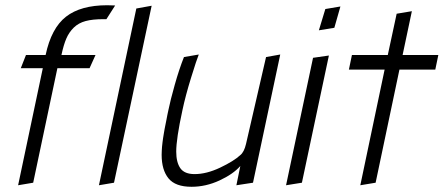

<svg xmlns="http://www.w3.org/2000/svg" viewBox="-20 -714 1709 740"><path d="M423.8 -692.9Q411.6 -693.8 393.1 -693.8Q291 -693.8 234.4 -649.7Q177.7 -605.5 155.8 -502H80.1L60.1 -451.2H145L49.8 0L107.9 -9.8L201.2 -451.2H325.2L348.1 -502H216.8Q225.1 -541 235.6 -565.4Q246.1 -589.8 264.4 -607.7Q282.7 -625.5 309.8 -632.8Q336.9 -640.1 377.9 -640.1H390.1Z M505.4 -681.2 361.3 0 419.4 -9.8 564.5 -691.9Z M683.1 -289.1Q694.8 -344.7 716.6 -415Q738.3 -485.4 746.1 -503.9L689 -494.1Q670.4 -447.3 653.6 -387.5Q636.7 -327.6 628.9 -289.1Q628.4 -287.6 625.2 -271.7Q622.1 -255.9 621.6 -252.9Q621.1 -250 618.2 -235.8Q615.2 -221.7 614.5 -217.3Q613.8 -212.9 611.6 -200.4Q609.4 -188 608.6 -182.1Q607.9 -176.3 606.4 -165.8Q605 -155.3 604.5 -148.4Q604 -141.6 603.5 -133.1Q603 -124.5 603 -117.2Q603 -59.1 629.4 -26.6Q655.8 5.9 718.3 5.9Q773.4 5.9 826.2 -18.6Q878.9 -43 906.2 -74.2L891.1 0L955.1 -9.8L1060.1 -503.9L1005.4 -494.1L928.2 -159.2Q920.9 -127.9 906.2 -116.2Q880.9 -92.8 828.4 -67.9Q775.9 -43 730 -43Q690.9 -43 675 -65.7Q659.2 -88.4 659.2 -129.9Q659.2 -179.2 683.1 -289.1Z M1292 -689 1233.9 -679.2 1209 -597.2 1268.6 -606.9ZM1186.5 -491.2 1082.5 0 1143.6 -9.8 1247.6 -500Z M1669.4 -502H1531.7L1567.4 -670.9L1508.8 -661.1L1474.6 -502H1336.4L1324.7 -445.8H1462.4L1368.7 0L1427.7 -9.8L1519.5 -445.8H1657.7Z"/></svg>

Font: Comic Neue Angular
Style: Italic
Weight: 400
Italic angle: -12°
Designer: Craig Rozynski
Foundry: Craig Rozynski
Version: Version 2.003